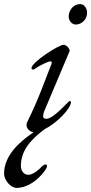

<svg xmlns="http://www.w3.org/2000/svg" viewBox="-103 -633 446 939"><path d="M289 -613C257 -613 233 -584 233 -552C233 -532 248 -513 268 -513C298 -513 323 -540 323 -570C323 -591 310 -613 289 -613ZM238 -139C236 -139 235 -138 234 -137C196 -99 151 -52 124 -52C117 -52 108 -54 108 -64C108 -72 110 -82 115 -93L237 -382C241 -391 224 -414 208 -414C184 -414 51 -328 51 -300C51 -295 54 -293 59 -293C61 -293 64 -293 66 -295C90 -313 133 -333 144 -333C151 -333 151 -327 149 -321C120 -248 85 -146 30 -36C27 -30 27 -25 27 -20C27 -5 41 11 61 14C-12 63 -83 130 -83 216C-83 250 -49 287 -20 286C35 284 82 248 117 201C120 197 127 184 127 181C127 174 124 171 120 171C113 171 102 180 100 183C88 197 57 222 36 222C10 222 -1 197 -1 179C-1 101 51 47 115 -1C175 -31 244 -102 244 -134C244 -137 241 -139 238 -139Z"/></svg>

Font: EB Garamond
Style: Italic
Weight: 400
Italic angle: -17.2°
Designer: Georg Duffner and Octavio Pardo
Foundry: Georg Duffner
Version: Version 1.000;PS 001.000;hotconv 1.0.88;makeotf.lib2.5.64775